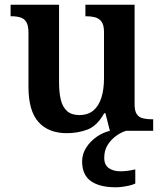

<svg xmlns="http://www.w3.org/2000/svg" viewBox="-20 -556 695 816"><path d="M264 10Q186 10 143.5 -37.5Q101 -85 101 -187V-417Q101 -447 92 -462Q83 -477 66.5 -482Q50 -487 27 -487H25V-536H231V-207Q231 -163 238.5 -132Q246 -101 265 -84Q284 -67 317 -67Q354 -67 377 -86.5Q400 -106 411 -141Q422 -176 422 -223V-420Q422 -450 411.5 -464Q401 -478 384 -482.5Q367 -487 346 -487H343V-536H552V-113Q552 -84 561.5 -70.5Q571 -57 588 -53Q605 -49 625 -49H631V0H447L428 -75H423Q393 -21 352 -5.5Q311 10 264 10ZM473 240Q403 240 366 213.5Q329 187 329 130Q329 99 346 72Q363 45 390 26Q417 7 447 0H516Q495 6 473.5 21.5Q452 37 437.5 60Q423 83 423 115Q423 145 442.5 158.5Q462 172 492 172Q506 172 521.5 170Q537 168 555 164V224Q545 229 530 232.5Q515 236 499.5 238Q484 240 473 240Z"/></svg>

Font: Noto Serif Kannada SemiBold
Style: Regular
Weight: 600
Version: Version 2.003